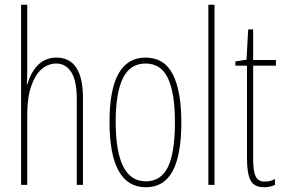

<svg xmlns="http://www.w3.org/2000/svg" viewBox="-20 -780 1197 810"><path d="M95 -492Q95 -446 93 -424H95Q130 -537 218 -537Q330 -537 330 -366V0H304V-360Q304 -440 280.5 -476Q257 -512 217 -512Q184 -512 156.5 -489Q129 -466 112 -417.5Q95 -369 95 -298V0H69V-760H95Z M596 10Q442 10 442 -266Q442 -537 594 -537Q673 -537 709 -466.5Q745 -396 745 -264Q745 -125 708 -57.5Q671 10 596 10ZM595 -15Q659 -15 688.5 -75.5Q718 -136 718 -265Q718 -386 689 -449Q660 -512 594 -512Q529 -512 498.5 -450Q468 -388 468 -266Q468 -15 595 -15Z M859 0V-760H885V0Z M1140 -25V0Q1118 10 1095 10Q1052 10 1037 -19Q1022 -48 1022 -112V-503H973V-521L1020 -528L1027 -656H1048V-527H1144V-503H1048V-108Q1048 -58 1058.5 -36Q1069 -14 1096 -14Q1122 -14 1140 -25Z"/></svg>

Font: Noto Sans Display Thin Cond
Style: Regular
Weight: 250
Width: 3
Designer: Monotype Design team
Foundry: Monotype Imaging Inc.
Version: Version 1.000